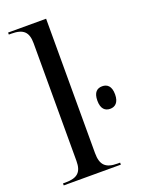

<svg xmlns="http://www.w3.org/2000/svg" viewBox="-144 -828 672 897"><g transform="rotate(-20 192.0 -380.0)"><path d="M13 0H297V-10H284C225 -10 202 -33 202 -92V-760H13V-750H26C85 -750 108 -728 108 -672V-87C108 -32 85 -10 26 -10H13ZM340 -262C364 -262 384 -277 384 -318C384 -360 364 -374 340 -374C315 -374 296 -360 296 -318C296 -277 315 -262 340 -262Z"/></g></svg>

Font: Noto Serif Display
Style: Regular
Weight: 400
Designer: Monotype Design Team
Foundry: Monotype Imaging Inc.
Version: Version 2.009